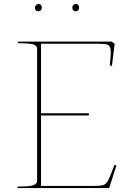

<svg xmlns="http://www.w3.org/2000/svg" viewBox="-20 -963 676 983"><path d="M435 -372H190V-11H457Q496 -11 510 -16Q524 -21 534 -40Q544 -59 566 -119L576 -116L539 0H70V-8Q103 -8 123 -9.5Q143 -11 156.5 -17.5Q170 -24 170 -38V-712Q170 -732 145 -737Q120 -742 70 -742L74 -750H552L567 -739L553 -625L542 -629Q549 -686 546.5 -707.5Q544 -729 531.5 -734Q519 -739 482 -739H190V-383H435ZM385 -924Q385 -932 380.5 -937.5Q376 -943 368 -943Q361 -943 355.5 -937.5Q350 -932 350 -924Q350 -916 354.5 -910.5Q359 -905 367 -905Q374 -905 379.5 -910Q385 -915 385 -924ZM194 -924Q194 -932 189.5 -937.5Q185 -943 177 -943Q170 -943 164.5 -937.5Q159 -932 159 -924Q159 -916 163.5 -910.5Q168 -905 176 -905Q183 -905 188.5 -910Q194 -915 194 -924Z"/></svg>

Font: TMT Limkin
Style: Regular
Weight: 400
Designer: Gabriel Drozdov
Version: Version 1.000;Glyphs 3.1.2 (3151)